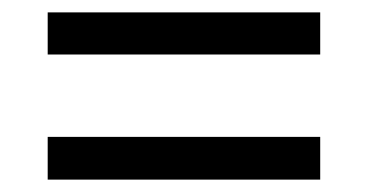

<svg xmlns="http://www.w3.org/2000/svg" viewBox="-20 -495 593 310"><path d="M57 -407V-475H497V-407ZM57 -205V-274H497V-205Z"/></svg>

Font: Hind Regular
Style: Regular
Weight: 400
Designer: Manushi Parikh, Satya Rajpurohit
Foundry: Indian Type Foundry
Version: Version 1.201;PS 1.0;hotconv 1.0.78;makeotf.lib2.5.61930; tt